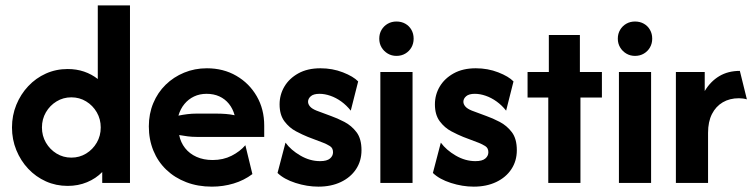

<svg xmlns="http://www.w3.org/2000/svg" viewBox="-20 -687 2832 721"><path d="M234 11.1Q190.3 11.1 152.4 -5.9Q114.6 -22.9 86.1 -53.1Q57.6 -83.3 41.3 -123.3Q25 -163.2 25 -208.3Q25 -253.5 41.3 -293.4Q57.6 -333.3 86.1 -363.5Q114.6 -393.8 152.4 -410.8Q190.3 -427.8 234 -427.8Q267.4 -427.8 295.8 -418.1Q324.3 -408.3 347.2 -390.3V-666.7H468.1V0H363.9V-41Q340.3 -16.7 306.9 -2.8Q273.6 11.1 234 11.1ZM247.9 -95.1Q278.5 -95.1 303.5 -110.4Q328.5 -125.7 343.4 -151.4Q358.3 -177.1 358.3 -208.3Q358.3 -239.6 343.4 -265.3Q328.5 -291 303.5 -306.2Q278.5 -321.5 247.9 -321.5Q217.4 -321.5 192.4 -306.2Q167.4 -291 152.4 -265.3Q137.5 -239.6 137.5 -208.3Q137.5 -177.1 152.4 -151.4Q167.4 -125.7 192.4 -110.4Q217.4 -95.1 247.9 -95.1Z M775.7 13.9Q722.9 13.9 679.5 -2.8Q636.1 -19.4 604.5 -49.7Q572.9 -79.9 555.9 -121.5Q538.9 -163.2 538.9 -212.5Q538.9 -259.7 555.6 -299.7Q572.2 -339.6 602.1 -368.8Q631.9 -397.9 671.5 -414.2Q711.1 -430.6 756.9 -430.6Q818.8 -430.6 867.4 -402.4Q916 -374.3 944.1 -325.7Q972.2 -277.1 972.2 -215.3V-172.9H718.1Q700.7 -172.9 684.7 -175Q668.8 -177.1 652.8 -179.9Q658.3 -152.1 675 -130.9Q691.7 -109.7 718.1 -97.9Q744.4 -86.1 778.5 -86.1Q818.1 -86.1 849.7 -102.1Q881.2 -118.1 901.4 -141.7L927.8 -33.3Q896.5 -9.7 857.3 2.1Q818.1 13.9 775.7 13.9ZM650 -252.8Q666.7 -256.2 683.7 -258.3Q700.7 -260.4 718.1 -260.4H791.7Q811.1 -260.4 828.5 -259Q845.8 -257.6 861.1 -254.2Q854.2 -279.2 839.6 -297.2Q825 -315.3 803.8 -325Q782.6 -334.7 755.6 -334.7Q729.9 -334.7 708.7 -324.7Q687.5 -314.6 672.6 -296.5Q657.6 -278.5 650 -252.8Z M1175.7 13.9Q1133.3 13.9 1089.9 0Q1046.5 -13.9 1022.2 -37.5L1052.1 -151.4Q1072.2 -123.6 1108 -102.8Q1143.8 -81.9 1181.9 -81.9Q1207.6 -81.9 1219.1 -91.7Q1230.6 -101.4 1230.6 -115.3Q1230.6 -131.2 1218.8 -138.5Q1206.9 -145.8 1194.4 -150.7L1136.1 -172.9Q1116.7 -180.6 1091.7 -193.8Q1066.7 -206.9 1048.3 -231.2Q1029.9 -255.6 1029.9 -295.1Q1029.9 -331.2 1047.9 -361.8Q1066 -392.4 1100.3 -411.5Q1134.7 -430.6 1183.3 -430.6Q1228.5 -430.6 1267.7 -415.3Q1306.9 -400 1325 -381.2L1297.2 -271.5Q1281.2 -291.7 1261.5 -305.9Q1241.7 -320.1 1220.5 -327.4Q1199.3 -334.7 1179.9 -334.7Q1157.6 -334.7 1147.2 -325.7Q1136.8 -316.7 1136.8 -304.9Q1136.8 -295.8 1144.1 -287.2Q1151.4 -278.5 1168.8 -271.5L1222.9 -251.4Q1246.5 -243.1 1273.3 -229.2Q1300 -215.3 1318.8 -190.6Q1337.5 -166 1337.5 -122.9Q1337.5 -82.6 1317 -51.7Q1296.5 -20.8 1260.1 -3.5Q1223.6 13.9 1175.7 13.9Z M1408.3 0V-416.7H1529.2V0ZM1468.8 -477.1Q1450.7 -477.1 1436.1 -485.8Q1421.5 -494.4 1412.8 -509Q1404.2 -523.6 1404.2 -541.7Q1404.2 -560.4 1412.8 -575Q1421.5 -589.6 1436.1 -597.9Q1450.7 -606.2 1468.8 -606.2Q1487.5 -606.2 1502.1 -597.9Q1516.7 -589.6 1525 -575Q1533.3 -560.4 1533.3 -541.7Q1533.3 -523.6 1525 -509Q1516.7 -494.4 1502.1 -485.8Q1487.5 -477.1 1468.8 -477.1Z M1759 13.9Q1716.7 13.9 1673.3 0Q1629.9 -13.9 1605.6 -37.5L1635.4 -151.4Q1655.6 -123.6 1691.3 -102.8Q1727.1 -81.9 1765.3 -81.9Q1791 -81.9 1802.4 -91.7Q1813.9 -101.4 1813.9 -115.3Q1813.9 -131.2 1802.1 -138.5Q1790.3 -145.8 1777.8 -150.7L1719.4 -172.9Q1700 -180.6 1675 -193.8Q1650 -206.9 1631.6 -231.2Q1613.2 -255.6 1613.2 -295.1Q1613.2 -331.2 1631.2 -361.8Q1649.3 -392.4 1683.7 -411.5Q1718.1 -430.6 1766.7 -430.6Q1811.8 -430.6 1851 -415.3Q1890.3 -400 1908.3 -381.2L1880.6 -271.5Q1864.6 -291.7 1844.8 -305.9Q1825 -320.1 1803.8 -327.4Q1782.6 -334.7 1763.2 -334.7Q1741 -334.7 1730.6 -325.7Q1720.1 -316.7 1720.1 -304.9Q1720.1 -295.8 1727.4 -287.2Q1734.7 -278.5 1752.1 -271.5L1806.2 -251.4Q1829.9 -243.1 1856.6 -229.2Q1883.3 -215.3 1902.1 -190.6Q1920.8 -166 1920.8 -122.9Q1920.8 -82.6 1900.3 -51.7Q1879.9 -20.8 1843.4 -3.5Q1806.9 13.9 1759 13.9Z M2038.9 0V-320.8H1961.1V-416.7H2041V-555.6H2157.6V-416.7H2240.3V-320.8H2159.7V0Z M2304.2 0V-416.7H2425V0ZM2364.6 -477.1Q2346.5 -477.1 2331.9 -485.8Q2317.4 -494.4 2308.7 -509Q2300 -523.6 2300 -541.7Q2300 -560.4 2308.7 -575Q2317.4 -589.6 2331.9 -597.9Q2346.5 -606.2 2364.6 -606.2Q2383.3 -606.2 2397.9 -597.9Q2412.5 -589.6 2420.8 -575Q2429.2 -560.4 2429.2 -541.7Q2429.2 -523.6 2420.8 -509Q2412.5 -494.4 2397.9 -485.8Q2383.3 -477.1 2364.6 -477.1Z M2518.1 0V-416.7H2626.4V-345.1Q2647.9 -381.2 2680.9 -401Q2713.9 -420.8 2758.3 -420.8L2784.7 -313.9Q2777.8 -316 2770.1 -317Q2762.5 -318.1 2754.9 -318.1Q2720.1 -318.1 2694.1 -302.8Q2668.1 -287.5 2653.5 -258.7Q2638.9 -229.9 2638.9 -188.2V0Z"/></svg>

Font: Afacad Flux
Style: Bold
Weight: 700
Designer: Kristian Moeller
Foundry: Dicotype
Version: Version 1.100